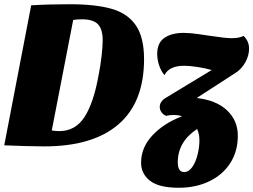

<svg xmlns="http://www.w3.org/2000/svg" viewBox="-27 -685 1194 905"><path d="M301 -665Q425 -665 500.5 -643Q576 -621 614 -564.5Q652 -508 652 -406Q652 -203 531.5 -99Q411 5 182 5Q144 5 91.5 3.5Q39 2 -7 0L120 -660Q202 -665 301 -665ZM252 -67Q329 -67 372 -134.5Q415 -202 438 -332Q447 -377 452 -422Q457 -467 457 -495Q457 -548 434.5 -571Q412 -594 359 -594Q337 -594 318 -591L217 -70Q237 -67 252 -67ZM1084 -342 900 -223Q992 -213 1043 -165Q1094 -117 1094 -45Q1094 28 1058.5 83.5Q1023 139 959.5 169.5Q896 200 816 200Q722 200 680 167Q638 134 638 82Q638 10 691.5 -47Q745 -104 831 -137Q813 -143 791 -143Q772 -143 756 -139Q743 -144 734.5 -155.5Q726 -167 726 -181Q726 -206 753 -223L971 -355Q939 -364 902.5 -369.5Q866 -375 840 -375Q771 -375 748 -331Q732 -350 723 -377Q714 -404 714 -431Q714 -483 748 -506.5Q782 -530 839 -530Q870 -530 909.5 -524Q949 -518 957 -517Q1035 -505 1065 -505Q1102 -505 1121 -516Q1147 -491 1147 -456Q1147 -423 1129.5 -391.5Q1112 -360 1084 -342ZM913 -23Q913 -53 902 -77Q811 -17 811 80Q811 126 841 126Q863 126 879.5 102Q896 78 904.5 43Q913 8 913 -23Z"/></svg>

Font: Sansita ExtraBold Italic
Style: Regular
Weight: 800
Italic angle: -11°
Designer: Pablo Cosgaya
Foundry: Omnibus-Type
Version: Version 1.006